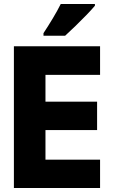

<svg xmlns="http://www.w3.org/2000/svg" viewBox="-20 -947 570 967"><path d="M50 0V-714H484V-570H209V-435H469V-292H209V-143H484V0ZM199 -780Q224 -818 246.5 -855.5Q269 -893 286 -927H458V-918Q442 -899 416 -872Q390 -845 361 -817Q332 -789 308 -767H199Z"/></svg>

Font: Noto Sans Mono Condensed Black
Style: Regular
Weight: 900
Width: 3
Designer: Monotype Design Team
Foundry: Monotype Imaging Inc.
Version: Version 2.014